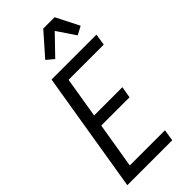

<svg xmlns="http://www.w3.org/2000/svg" viewBox="-300 -1038 1100 1100"><g transform="rotate(-45 250.5 -487.5)"><path d="M16 0 137 -735H501L490 -665H205L164 -417H393L381 -347H152L106 -70H391L380 0ZM235 -803 191 -840 310 -975H402L473 -835L422 -808L347 -919Z"/></g></svg>

Font: Iosevka Fixed
Style: Italic
Weight: 400
Italic angle: -9°
Monospace: yes
Designer: Belleve Invis
Foundry: Belleve Invis
Version: Version 33.2.4